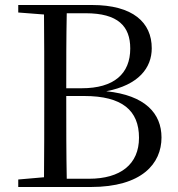

<svg xmlns="http://www.w3.org/2000/svg" viewBox="-20 -748 710 768"><path d="M53 -698 156 -690C157 -591 157 -492 157 -393V-340C157 -238 157 -138 156 -39L53 -30V0H343C548 0 626 -94 626 -198C626 -294 561 -367 405 -383C535 -408 587 -477 587 -555C587 -658 512 -728 348 -728H53ZM245 -364H317C469 -364 536 -306 536 -197C536 -91 462 -33 336 -33H247C245 -134 245 -238 245 -364ZM247 -695H323C452 -695 501 -643 501 -554C501 -453 436 -395 307 -395H245C245 -499 245 -598 247 -695Z"/></svg>

Font: NameLogos Serif 2
Style: Regular
Weight: 500
Version: Version 0.1